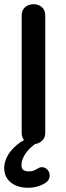

<svg xmlns="http://www.w3.org/2000/svg" viewBox="-23 -668 315 912"><path d="M111 224C136 224 164 218 189 203C205 194 213 181 213 165C213 144 196 126 176 126C168 126 162 129 155 133C142 142 129 146 117 146C93 146 79 140 79 117C79 96 88 73 107 50C117 38 129 27 144 16C155 15 166 10 175 2C186 -7 192 -20 192 -37V-595C192 -631 165 -648 136 -648C108 -648 80 -631 80 -595V-37C80 -23 84 -12 91 -3C67 11 47 27 32 45C9 72 -3 101 -3 131C-3 187 42 224 111 224Z"/></svg>

Font: Dongle
Style: Regular
Weight: 400
Designer: Yanghee Ryu
Foundry: Yanghee Ryu
Version: Version 2.000